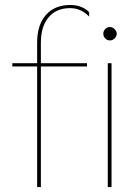

<svg xmlns="http://www.w3.org/2000/svg" viewBox="-20 -755 544 775"><path d="M263.2 -734.9Q311 -734.9 339.8 -706.1V-688Q307.6 -722.2 262.2 -722.2Q207.5 -722.2 176.3 -685.3Q145 -648.4 145 -583V-500H331.1V-486.8H145V0H129.9V-486.8H29.8V-500H129.9V-583Q129.9 -654.3 165.3 -694.6Q200.7 -734.9 263.2 -734.9ZM397 -619.1Q397 -629.4 404.8 -637.7Q412.6 -646 423.8 -646Q433.6 -646 442.4 -637.5Q451.2 -628.9 451.2 -619.1Q451.2 -607.9 442.6 -599.9Q434.1 -591.8 423.8 -591.8Q412.6 -591.8 404.8 -599.9Q397 -607.9 397 -619.1ZM415 0V-500H430.2V0Z"/></svg>

Font: Human Sans Thin
Style: Regular
Weight: 100
Designer: Tim Radville
Foundry: Continuum
Version: Version 1.000;FEAKit 1.0